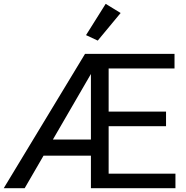

<svg xmlns="http://www.w3.org/2000/svg" viewBox="-27 -996 982 1016"><path d="M147.5 -172.4H505.4V-257.8H196.3ZM-7.3 0H103.5L454.1 -604.5V0H901.4V-77.1H547.9V-328.1H851.6V-405.3H547.9V-633.8H896.5V-710.9H422.9ZM428.2 -810.1 490.2 -781.2 611.3 -927.2 532.2 -975.6Z"/></svg>

Font: Roboto Flex
Style: Regular
Weight: 400
Designer: Berlow after Robertson
Foundry: Google
Version: Version 3.200;gftools[0.9.32]